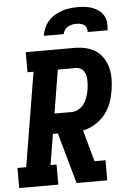

<svg xmlns="http://www.w3.org/2000/svg" viewBox="-63 -1001 725 1047"><g transform="rotate(-5 299.5 -477.5)"><path d="M-1 0V-110H47L132 -625H99V-735H366Q397 -735 427.5 -728Q458 -721 482 -705Q506 -689 522 -664Q538 -639 545.5 -609.5Q553 -580 552.5 -548.5Q552 -517 547 -486Q543 -464 537 -441Q531 -418 520.5 -397Q510 -376 494.5 -356.5Q479 -337 459.5 -322Q440 -307 418 -297Q396 -287 373 -282L421 -110H481V0H313L235 -278H208L180 -110H213V0ZM320 -388Q340 -388 358.5 -398.5Q377 -409 389 -426.5Q401 -444 407.5 -464Q414 -484 417 -503Q419 -516 420 -529Q421 -542 420.5 -555Q420 -568 417 -580Q414 -592 407.5 -602.5Q401 -613 390 -619Q379 -625 366 -625H265L226 -388ZM205 -815Q208 -836 217 -857Q226 -878 241 -895Q256 -912 276 -924Q296 -936 317 -943Q338 -950 359.5 -952.5Q381 -955 402 -955Q423 -955 444 -952.5Q465 -950 483.5 -943Q502 -936 518 -924Q534 -912 543.5 -895Q553 -878 555 -857Q557 -836 554 -815H445Q446 -826 442.5 -837Q439 -848 430 -854Q421 -860 410 -862.5Q399 -865 387 -865Q375 -865 363.5 -862.5Q352 -860 341 -854Q330 -848 323 -837.5Q316 -827 314 -815Z"/></g></svg>

Font: Iosevka Etoile XBdObl
Style: Regular
Weight: 800
Italic angle: -9°
Designer: Belleve Invis
Foundry: Belleve Invis
Version: Version 15.5.2; ttfautohint (v1.8.4)